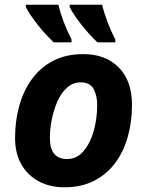

<svg xmlns="http://www.w3.org/2000/svg" viewBox="-20 -786 625 816"><path d="M253 10Q192 10 144.5 -15.5Q97 -41 70.5 -88Q44 -135 44 -200Q44 -272 62 -336.5Q80 -401 116 -450.5Q152 -500 206.5 -528Q261 -556 334 -556Q429 -556 485 -499Q541 -442 541 -340Q541 -271 524 -208Q507 -145 471.5 -96Q436 -47 381.5 -18.5Q327 10 253 10ZM265 -110Q306 -110 334.5 -143Q363 -176 378 -228.5Q393 -281 393 -340Q393 -381 377.5 -408.5Q362 -436 323 -436Q290 -436 265 -413.5Q240 -391 224 -355Q208 -319 200 -278Q192 -237 192 -200Q192 -110 265 -110ZM90 -756V-766H228Q236 -732 250.5 -693.5Q265 -655 284 -618V-606H208Q193 -621 175.5 -639.5Q158 -658 142 -678.5Q126 -699 112 -719Q98 -739 90 -756ZM414 -766Q422 -732 436.5 -693.5Q451 -655 470 -618V-606H394Q362 -636 328 -678.5Q294 -721 276 -756V-766Z"/></svg>

Font: BC Sans
Style: Bold Italic
Weight: 700
Italic angle: -12°
Designer: Monotype Design Team
Province of B.C.
Foundry: Monotype Imaging Inc.
Version: Version 2.000;GOOG;noto-source:20170915:90ef993387c0